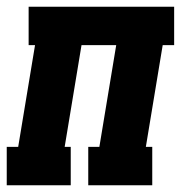

<svg xmlns="http://www.w3.org/2000/svg" viewBox="-31 -550 551 570"><path d="M-11 0V-114H23L73 -416H54V-530H486V-416H452L402 -114H421V0H231V-114H264L314 -416H211L161 -114H179V0Z"/></svg>

Font: Iosevka Curly Slab HvObl
Style: Regular
Weight: 900
Italic angle: -9°
Monospace: yes
Designer: Belleve Invis
Foundry: Belleve Invis
Version: Version 11.1.0; ttfautohint (v1.8.3)